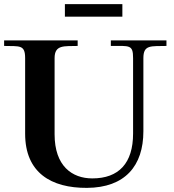

<svg xmlns="http://www.w3.org/2000/svg" viewBox="-30 -901 844 932"><path d="M-10 -678C65 -676 92 -685 92 -619V-252C92 -62 219 12 392 11C577 10 666 -96 666 -264V-619C666 -685 703 -676 778 -678V-705H508V-678C599 -678 616 -685 616 -619V-253C616 -109 547 -35 418 -35C320 -35 235 -95 235 -249V-619C235 -685 282 -676 347 -678V-705H-10ZM285 -820V-881H564V-820Z"/></svg>

Font: Ortica Linear
Style: Bold
Weight: 700
Designer: Benedetta Bovani
Foundry: Collletttivo
Version: Version 2.000;Glyphs 3.1.2 (3151)